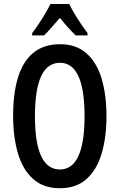

<svg xmlns="http://www.w3.org/2000/svg" viewBox="-20 -950 609 979"><path d="M522.9 -357.9Q522.9 -250 498.3 -167Q473.6 -84 421.1 -37.1Q368.7 9.8 285.6 9.8Q201.2 9.8 148.4 -37.8Q95.7 -85.4 71.3 -168.7Q46.9 -252 46.9 -358.9Q46.9 -540.5 107.2 -632.6Q167.5 -724.6 285.6 -724.6Q368.7 -724.6 421.1 -678Q473.6 -631.3 498.3 -548.8Q522.9 -466.3 522.9 -357.9ZM158.2 -357.9Q158.2 -85.9 285.2 -85.9Q411.1 -85.9 411.1 -357.9Q411.1 -629.9 285.6 -629.9Q158.2 -629.9 158.2 -357.9ZM333 -929.7Q349.1 -896 375 -855.5Q400.9 -814.9 426.3 -781.2V-769.5H366.2Q347.2 -787.1 326.9 -809.8Q306.6 -832.5 285.2 -858.9Q262.7 -833 241.9 -809.1Q221.2 -785.2 204.6 -769.5H144V-781.2Q160.6 -802.7 178.5 -829.6Q196.3 -856.4 211.9 -882.8Q227.5 -909.2 237.3 -929.7Z"/></svg>

Font: Open Sans Condensed SemiBold
Style: Regular
Weight: 600
Width: 3
Designer: Monotype Design Team
Foundry: Monotype Imaging Inc.
Version: Version 3.000; ttfautohint (v1.8.4)